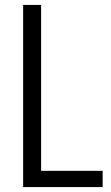

<svg xmlns="http://www.w3.org/2000/svg" viewBox="-20 -760 449 780"><path d="M74 -740H147V-66H397V0H74Z"/></svg>

Font: Encode Sans Compressed
Style: Regular
Weight: 400
Designer: Pablo Impallari, Andres Torresi
Foundry: Pablo Impallari, Andres Torresi
Version: Version 1.000; ttfautohint (v1.00) -l 8 -r 50 -G 200 -x 14 -